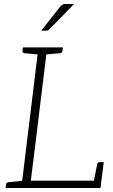

<svg xmlns="http://www.w3.org/2000/svg" viewBox="-20 -944 565 964"><path d="M87 0 173 -706H217L135 -37H489L485 0ZM449 -24 468 -120Q469 -125 472.5 -127.5Q476 -130 480 -130H501L489 -37ZM8 0 11 -18Q11 -23 14.5 -26Q18 -29 22 -29L99 -37L100 0ZM186 -706 177 -670 102 -677Q97 -678 94.5 -680.5Q92 -683 93 -688L95 -706ZM296 -706 293 -688Q293 -683 290 -680.5Q287 -678 282 -677L204 -670L205 -706ZM311 -924H352L229 -798Q225 -794 221 -792Q217 -790 211 -790H187L281 -909Q288 -918 294 -921Q300 -924 311 -924Z"/></svg>

Font: Aleo ExtraLight
Style: Italic
Weight: 250
Italic angle: -7°
Designer: Alessio Laiso
Foundry: Alessio Laiso
Version: Version 2.001;gftools[0.9.29]